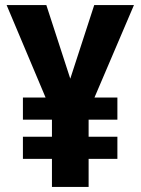

<svg xmlns="http://www.w3.org/2000/svg" viewBox="-20 -734 552 754"><path d="M256 -425 350 -714H506L351 -351H441V-264H328V-197H441V-110H328V0H184V-110H70V-197H184V-264H70V-351H159L6 -714H162Z"/></svg>

Font: Noto Sans Display SemiCondensed
Style: Regular
Weight: 400
Width: 4
Version: Version 2.003